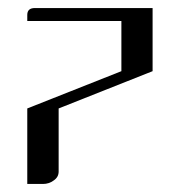

<svg xmlns="http://www.w3.org/2000/svg" viewBox="-20 -458 448 478"><path d="M47.9 0V-188L282.2 -280.8V-405.8H47.9V-420.9Q47.9 -438 66.9 -438H359.9V-280.8L126 -188V-30.8Q126 -17.1 113.8 -8.8Q102.1 0 86.9 0Z"/></svg>

Font: Hhenum
Style: Regular
Weight: 400
Designer: T. Christopher White
Version: Version 1.0